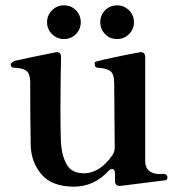

<svg xmlns="http://www.w3.org/2000/svg" viewBox="-20 -687 679 718"><path d="M606 -23Q606 -15 599 -13L488 1L432 8H427Q410 8 410 -11V-38Q410 -55 399 -55Q392 -55 385 -47Q331 11 257 11Q175 11 136 -34Q97 -79 95 -142Q93 -222 93 -381Q92 -413 77.5 -423Q63 -433 29 -434Q20 -435 20 -448Q29 -458 38 -460Q80 -470 186 -491L192 -492Q208 -492 208 -475Q208 -435 207 -407L206 -283Q206 -189 208 -151Q212 -101 230.5 -70Q249 -39 294 -39Q324 -39 351.5 -57Q379 -75 401 -108Q409 -120 409 -134L407 -380Q406 -412 391.5 -422Q377 -432 343 -434Q334 -435 334 -450Q334 -456 340 -457Q362 -463 409 -473Q456 -483 500 -491L506 -492Q523 -492 523 -473V-84Q523 -40 573 -36L589 -37Q606 -37 606 -23ZM219 -667Q193 -667 174.5 -648.5Q156 -630 156 -604Q156 -578 174.5 -559.5Q193 -541 219 -541Q246 -541 264 -559.5Q282 -578 282 -604Q282 -630 264 -648.5Q246 -667 219 -667ZM418 -667Q391 -667 373 -648.5Q355 -630 355 -604Q355 -578 373 -559.5Q391 -541 418 -541Q444 -541 462.5 -559.5Q481 -578 481 -604Q481 -630 462.5 -648.5Q444 -667 418 -667Z"/></svg>

Font: Shippori Mincho B1
Style: Bold
Weight: 700
Designer: FONTDASU
Foundry: FONTDASU / Google Inc. / but / Adobe
Version: Version 3.110; ttfautohint (v1.8.3)